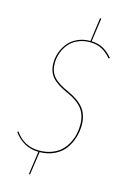

<svg xmlns="http://www.w3.org/2000/svg" viewBox="-140 -871 714 1081"><g transform="rotate(15 216.5 -331.0)"><path d="M291 -669.4Q331.1 -668 360.1 -651.6Q389.2 -635.3 414.1 -605.5L408.7 -600.1Q383.3 -630.4 353.5 -646.2Q323.7 -662.1 283.2 -662.1Q245.1 -662.1 213.6 -647.9Q182.1 -633.8 162.6 -610.1Q143.1 -586.4 132.6 -557.1Q122.1 -527.8 122.1 -496.6Q122.1 -449.2 147.9 -419.2Q173.8 -389.2 237.3 -361.3Q299.3 -334 329.3 -295.9Q359.4 -257.8 359.4 -199.2Q359.4 -162.1 348.9 -127Q338.4 -91.8 316.9 -61Q295.4 -30.3 257.3 -11Q219.2 8.3 169.4 9.3L149.9 144.5H143.1L162.1 9.3Q116.7 8.8 80.1 -11.7Q43.5 -32.2 18.6 -67.9L23.9 -72.8Q74.7 1.5 163.6 1.5Q203.6 1.5 236.1 -10.7Q268.6 -22.9 289.6 -42.7Q310.5 -62.5 324.7 -89.1Q338.9 -115.7 345 -143.1Q351.1 -170.4 351.1 -198.7Q351.1 -254.4 322.8 -291Q294.4 -327.6 233.9 -354Q168.9 -382.3 141.6 -414.6Q114.3 -446.8 114.3 -496.6Q114.3 -528.8 125.5 -559.3Q136.7 -589.8 157.2 -614.7Q177.7 -639.6 210.7 -654.5Q243.7 -669.4 283.7 -669.4H284.2L303.2 -807.1H310.5Z"/></g></svg>

Font: Fira Sans Compressed Eight
Style: Italic
Weight: 100
Width: 3
Italic angle: -8°
Designer: Carrois Corporate & Edenspiekermann AG
Foundry: Carrois Corporate GbR & Edenspiekermann AG
Version: Version 4.203;PS 004.203;hotconv 1.0.88;makeotf.lib2.5.64775